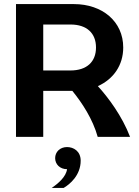

<svg xmlns="http://www.w3.org/2000/svg" viewBox="-20 -670 682 940"><path d="M308.3 50C273.3 50 250 74.2 250 104.2C250 134.2 273.3 158.3 308.3 158.3C303.3 195.8 265 228.3 233.3 250H291.7C321.7 232.5 375 188.3 375 116.7C375 70 340 50 308.3 50ZM334.2 -225C382.5 -165.8 434.2 -86.7 458.3 0H616.7C577.5 -102.5 510 -192.5 459.2 -248.3C535 -282.5 583.3 -350 583.3 -437.5C583.3 -565 480.8 -650 341.7 -650H58.3V-225V0H191.7V-225ZM191.7 -325V-550H325C405 -550 450 -507.5 450 -437.5C450 -367.5 405 -325 325 -325Z"/></svg>

Font: BoonHome
Style: Bold
Weight: 700
Designer: Sungsit Sawaiwan
Foundry: Sungsit Sawaiwan
Version: Version 0.2